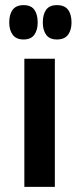

<svg xmlns="http://www.w3.org/2000/svg" viewBox="-20 -729 314 749"><path d="M16 -641Q16 -673 29.5 -691Q43 -709 72 -709Q101 -709 114 -691Q127 -673 127 -641Q127 -612 114 -593.5Q101 -575 72 -575Q43 -575 29.5 -593.5Q16 -612 16 -641ZM147 -641Q147 -673 160 -691Q173 -709 202 -709Q232 -709 245.5 -691Q259 -673 259 -641Q259 -612 245.5 -593.5Q232 -575 202 -575Q173 -575 160 -593.5Q147 -612 147 -641ZM75 -500H194V0H75Z"/></svg>

Font: PT Sans Narrow
Style: Bold
Weight: 700
Width: 3
Designer: A.Korolkova, O.Umpeleva, V.Yefimov
Foundry: ParaType Ltd
Version: Version 2.003W OFL